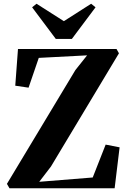

<svg xmlns="http://www.w3.org/2000/svg" viewBox="-20 -1005 679 1025"><path d="M30.5 0 17 -23.5 382.5 -631 445 -709.5 187 -696 132.5 -537 61.5 -547.5 76 -743.5H602L615 -720.5L252 -116L189.5 -34.5L475 -57.5L544 -233L618.5 -218.5L592 0ZM278 -797 151.5 -966 175 -985 321 -892 466.5 -985 490 -966 363.5 -797Z"/></svg>

Font: Merriweather 120pt
Style: Bold
Weight: 700
Designer: Eben Sorkin
Foundry: Eben Sorkin
Version: Version 2.100